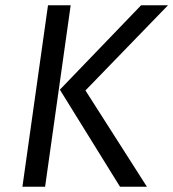

<svg xmlns="http://www.w3.org/2000/svg" viewBox="-20 -708 657 728"><path d="M162 -688H248L151 0H65ZM207 -368 515 -688H617L304 -365L537 0H435Z"/></svg>

Font: FiraGO Book
Style: Italic
Weight: 350
Italic angle: -8°
Designer: bBox Type GmbH
Foundry: bBox Type GmbH
Version: Version 1.001